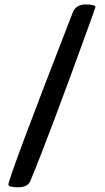

<svg xmlns="http://www.w3.org/2000/svg" viewBox="-20 -754 463 848"><path d="M401.4 -722.2Q401.4 -720.2 377.9 -655.3Q195.8 -151.4 113.8 45.9Q102.5 73.2 59.6 73.2Q17.1 73.2 17.1 61.5Q17.1 32.2 301.3 -698.7Q315.4 -734.4 358.4 -734.4Q401.4 -734.4 401.4 -722.2Z"/></svg>

Font: Averia Sans
Style: Bold
Weight: 700
Version: Version 1.0